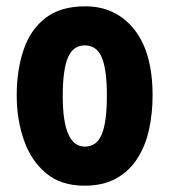

<svg xmlns="http://www.w3.org/2000/svg" viewBox="-20 -579 538 609"><path d="M464 -276Q464 -221 453 -169.5Q442 -118 416.5 -77.5Q391 -37 349.5 -13.5Q308 10 248 10Q173 10 125.5 -30Q78 -70 55.5 -135.5Q33 -201 33 -276Q33 -357 55 -421.5Q77 -486 125 -522.5Q173 -559 250 -559Q347 -559 405.5 -486Q464 -413 464 -276ZM179 -274Q179 -114 249 -114Q287 -114 303 -153.5Q319 -193 319 -276Q319 -358 303 -396.5Q287 -435 249 -435Q212 -435 195.5 -396.5Q179 -358 179 -274Z"/></svg>

Font: Noto Sans Gujarati ExtraCondensed ExtraBold
Style: Regular
Weight: 800
Width: 2
Designer: Jelle Bosma - Monotype Design Team, Universal Thirst
Foundry: Monotype Imaging Inc.
Version: Version 2.106; ttfautohint (v1.8.4.7-5d5b)